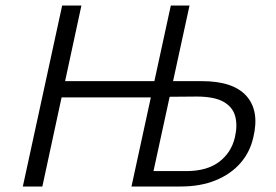

<svg xmlns="http://www.w3.org/2000/svg" viewBox="-20 -678 1005 698"><path d="M458 0 601 -658H669L538 -56H657Q732 -56 776.5 -89.5Q821 -123 834 -179Q844 -222 835 -255.5Q826 -289 792.5 -308Q759 -327 694 -327L575 -326L584 -383H714Q828 -383 876 -329Q924 -275 901 -179Q889 -125 854 -85Q819 -45 764 -22.5Q709 0 637 0ZM63 0 206 -658H276L134 0ZM157 -324 170 -383H591L578 -324Z"/></svg>

Font: Ysabeau Infant
Style: Italic
Weight: 400
Italic angle: -12°
Designer: Christian Thalmann (Catharsis Fonts)
Version: Version 2.001;gftools[0.9.30]; featfreeze: ss01,ss02,lnum